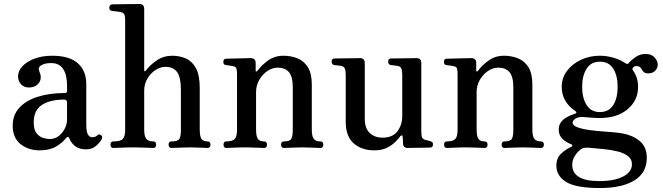

<svg xmlns="http://www.w3.org/2000/svg" viewBox="-20 -746 3342 968"><path d="M181 12Q123 12 83.5 -19.5Q44 -51 44 -112Q44 -167 78 -203.5Q112 -240 171.5 -258.5Q231 -277 307 -277Q318 -277 318 -287V-315Q318 -368 298.5 -398Q279 -428 238 -428Q204 -428 186.5 -416Q169 -404 179 -384Q193 -352 176.5 -328.5Q160 -305 125 -305Q101 -305 86 -321Q71 -337 71 -362Q71 -388 92.5 -411.5Q114 -435 153 -450Q192 -465 243 -465Q330 -465 372.5 -427Q415 -389 415 -321V-118Q415 -81 423.5 -67.5Q432 -54 445 -54Q453 -54 459.5 -56.5Q466 -59 470 -63Q480 -74 492 -62Q499 -55 491 -41Q479 -22 460.5 -7.5Q442 7 413 7Q353 7 329 -49Q326 -57 321.5 -56Q317 -55 313 -50Q297 -28 264 -8Q231 12 181 12ZM229 -45Q257 -45 276.5 -60.5Q296 -76 307 -98.5Q318 -121 318 -141V-229Q318 -244 304 -244Q234 -244 192 -217.5Q150 -191 150 -129Q150 -92 164.5 -74Q179 -56 198 -50.5Q217 -45 229 -45Z M552 0Q537 0 537 -17Q537 -33 552 -33Q588 -33 599.5 -46Q611 -59 611 -91V-640Q611 -666 606 -674.5Q601 -683 587 -685Q580 -687 565.5 -688.5Q551 -690 544 -691Q531 -693 531 -707Q531 -722 545 -724Q548 -724 567.5 -724.5Q587 -725 611.5 -725Q636 -725 656.5 -725.5Q677 -726 683 -726Q707 -726 707 -701V-391Q707 -387 709.5 -386.5Q712 -386 715 -390Q737 -419 771 -442Q805 -465 848 -465Q886 -465 917.5 -451Q949 -437 968 -402Q987 -367 987 -303V-93Q987 -59 995.5 -46Q1004 -33 1026 -33Q1041 -33 1041 -17Q1041 0 1026 0Q1016 0 989.5 -1.5Q963 -3 938 -3Q913 -3 884.5 -1.5Q856 0 845 0Q830 0 830 -17Q830 -33 845 -33Q877 -33 884.5 -46Q892 -59 892 -91V-295Q892 -356 873 -382.5Q854 -409 815 -409Q789 -409 764 -393Q739 -377 723 -349.5Q707 -322 707 -289V-93Q707 -59 717.5 -46Q728 -33 753 -33Q767 -33 767 -17Q767 0 753 0Q743 0 713.5 -1.5Q684 -3 658 -3Q642 -3 619.5 -2.5Q597 -2 578 -1Q559 0 552 0Z M1121 0Q1107 0 1107 -17Q1107 -33 1121 -33Q1153 -33 1164 -46Q1175 -59 1175 -91V-369Q1175 -388 1172.5 -399Q1170 -410 1156 -412Q1149 -414 1137.5 -415.5Q1126 -417 1119 -418Q1106 -419 1106 -434Q1106 -450 1120 -450Q1123 -450 1140.5 -450.5Q1158 -451 1180 -451.5Q1202 -452 1220.5 -452.5Q1239 -453 1245 -453Q1269 -452 1269 -428V-390Q1269 -386 1271.5 -385.5Q1274 -385 1278 -389Q1298 -417 1331.5 -441Q1365 -465 1409 -465Q1447 -465 1479.5 -452Q1512 -439 1532 -407.5Q1552 -376 1552 -319V-93Q1552 -59 1562 -46Q1572 -33 1595 -33Q1610 -33 1610 -17Q1610 0 1595 0Q1585 0 1557 -1.5Q1529 -3 1504 -3Q1479 -3 1451 -1.5Q1423 0 1412 0Q1397 0 1397 -17Q1397 -33 1412 -33Q1441 -33 1448.5 -46Q1456 -59 1456 -91V-306Q1456 -360 1436.5 -382.5Q1417 -405 1380 -405Q1353 -405 1328 -388Q1303 -371 1287 -343Q1271 -315 1271 -282V-93Q1271 -59 1280 -46Q1289 -33 1311 -33Q1326 -33 1326 -17Q1326 0 1311 0Q1300 0 1274 -1.5Q1248 -3 1223 -3Q1206 -3 1185 -2.5Q1164 -2 1146 -1Q1128 0 1121 0Z M1867 12Q1803 12 1763 -23.5Q1723 -59 1723 -132V-368Q1723 -389 1718.5 -400Q1714 -411 1700 -414Q1692 -415 1682 -416Q1672 -417 1665 -418Q1652 -421 1652 -435Q1652 -451 1666 -451Q1669 -451 1687 -451.5Q1705 -452 1728 -452Q1751 -452 1770 -452.5Q1789 -453 1795 -453Q1819 -453 1819 -428V-148Q1819 -99 1844 -75.5Q1869 -52 1909 -52Q1960 -52 1984 -84.5Q2008 -117 2008 -160V-368Q2008 -389 2003.5 -400Q1999 -411 1985 -414Q1977 -415 1967.5 -416Q1958 -417 1950 -418Q1937 -421 1937 -435Q1937 -451 1951 -451Q1954 -451 1972 -451.5Q1990 -452 2013 -452Q2036 -452 2055 -452.5Q2074 -453 2080 -453Q2104 -453 2104 -428V-84Q2104 -59 2109 -51Q2114 -43 2127 -40Q2133 -39 2138.5 -37.5Q2144 -36 2149 -34Q2163 -32 2163 -18Q2163 -2 2148 -2Q2145 -2 2129.5 -1.5Q2114 -1 2094.5 -1Q2075 -1 2058.5 -0.5Q2042 0 2036 0Q2013 0 2012 -22Q2012 -39 2010 -57Q2010 -63 2006.5 -63.5Q2003 -64 1998 -59Q1991 -49 1974.5 -32Q1958 -15 1932 -1.5Q1906 12 1867 12Z M2233 0Q2219 0 2219 -17Q2219 -33 2233 -33Q2265 -33 2276 -46Q2287 -59 2287 -91V-369Q2287 -388 2284.5 -399Q2282 -410 2268 -412Q2261 -414 2249.5 -415.5Q2238 -417 2231 -418Q2218 -419 2218 -434Q2218 -450 2232 -450Q2235 -450 2252.5 -450.5Q2270 -451 2292 -451.5Q2314 -452 2332.5 -452.5Q2351 -453 2357 -453Q2381 -452 2381 -428V-390Q2381 -386 2383.5 -385.5Q2386 -385 2390 -389Q2410 -417 2443.5 -441Q2477 -465 2521 -465Q2559 -465 2591.5 -452Q2624 -439 2644 -407.5Q2664 -376 2664 -319V-93Q2664 -59 2674 -46Q2684 -33 2707 -33Q2722 -33 2722 -17Q2722 0 2707 0Q2697 0 2669 -1.5Q2641 -3 2616 -3Q2591 -3 2563 -1.5Q2535 0 2524 0Q2509 0 2509 -17Q2509 -33 2524 -33Q2553 -33 2560.5 -46Q2568 -59 2568 -91V-306Q2568 -360 2548.5 -382.5Q2529 -405 2492 -405Q2465 -405 2440 -388Q2415 -371 2399 -343Q2383 -315 2383 -282V-93Q2383 -59 2392 -46Q2401 -33 2423 -33Q2438 -33 2438 -17Q2438 0 2423 0Q2412 0 2386 -1.5Q2360 -3 2335 -3Q2318 -3 2297 -2.5Q2276 -2 2258 -1Q2240 0 2233 0Z M3005 202Q2884 202 2834.5 171.5Q2785 141 2785 89Q2785 51 2809 28.5Q2833 6 2861 -6Q2866 -8 2865.5 -12.5Q2865 -17 2861 -18Q2833 -29 2815 -46.5Q2797 -64 2797 -93Q2797 -115 2808 -129.5Q2819 -144 2834 -153Q2849 -162 2862 -166.5Q2875 -171 2880 -173Q2892 -178 2881 -186Q2812 -232 2812 -308Q2812 -353 2838.5 -388.5Q2865 -424 2909 -444.5Q2953 -465 3004 -465Q3039 -465 3073 -455Q3107 -445 3132 -428Q3144 -419 3151 -429Q3162 -443 3184.5 -458.5Q3207 -474 3235 -474Q3265 -474 3280.5 -456Q3296 -438 3296 -421Q3296 -403 3283.5 -389.5Q3271 -376 3248 -376Q3230 -376 3223 -385.5Q3216 -395 3210 -404Q3204 -413 3186 -413Q3180 -413 3176 -409Q3172 -405 3170 -403Q3166 -398 3172 -390Q3197 -355 3197 -308Q3197 -240 3144.5 -195.5Q3092 -151 3004 -151Q2980 -151 2958.5 -153Q2937 -155 2922 -156Q2900 -158 2883.5 -149Q2867 -140 2867 -127Q2867 -113 2892 -104Q2917 -95 2954.5 -90Q2992 -85 3030 -82.5Q3068 -80 3093 -77Q3160 -70 3200.5 -39Q3241 -8 3241 49Q3241 125 3178.5 163.5Q3116 202 3005 202ZM3002 167Q3077 167 3121.5 144Q3166 121 3166 82Q3166 56 3145.5 40.5Q3125 25 3092 17Q3059 9 3021.5 5.5Q2984 2 2951 -1Q2923 -3 2913 4Q2895 15 2880 37Q2865 59 2865 85Q2865 167 3002 167ZM3004 -181Q3050 -181 3072 -216.5Q3094 -252 3094 -308Q3094 -364 3072 -399.5Q3050 -435 3004 -435Q2960 -435 2937.5 -399.5Q2915 -364 2915 -308Q2915 -252 2937.5 -216.5Q2960 -181 3004 -181Z"/></svg>

Font: Zen Old Mincho SemiBold
Style: Regular
Weight: 600
Version: Version 1.500